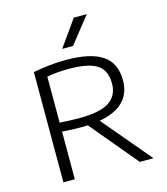

<svg xmlns="http://www.w3.org/2000/svg" viewBox="-117 -891 855 982"><g transform="rotate(-15 310.0 -400.0)"><path d="M96.5 0V-584Q133.5 -591 177.8 -596.2Q222 -601.5 272 -601.5Q400.5 -601.5 463.2 -559.2Q526 -517 526 -426Q526 -367.5 496 -328Q466 -288.5 406.2 -268.5Q346.5 -248.5 258 -248.5Q230 -248.5 206 -249.5Q182 -250.5 157 -252.5V0ZM501 0 266 -281H336.5L573.5 0ZM259 -296Q370 -296 418.8 -328Q467.5 -360 467.5 -424.5Q467.5 -495 421.8 -524.2Q376 -553.5 274.5 -553.5Q238.5 -553.5 211.2 -551Q184 -548.5 157 -543.5V-300Q185.5 -298.5 206.2 -297.2Q227 -296 259 -296ZM267 -661 366 -800H434.5L324.5 -661Z"/></g></svg>

Font: Encode Sans SC SemiExpanded Light
Style: Regular
Weight: 300
Width: 6
Designer: Multiple Designers
Foundry: Impallari Type
Version: Version 3.002